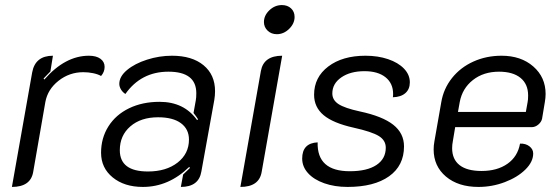

<svg xmlns="http://www.w3.org/2000/svg" viewBox="-20 -729 2207 758"><path d="M159 -326 111 -50Q101 9 27 9L107 -443Q119 -509 189 -509L179 -447Q170 -438 152 -419L155 -415Q237 -509 331 -509Q360 -509 376.5 -497Q393 -485 393 -465Q393 -445 379 -429Q367 -436 348 -440Q329 -444 309 -444Q254 -444 211 -410Q168 -376 159 -326Z M379 -126Q379 -184 408 -230Q437 -276 489.5 -301.5Q542 -327 610 -327Q707 -327 758 -255L762 -258Q756 -268 744 -283L753 -333Q755 -343 755 -361Q755 -446 645 -446Q537 -446 475 -358Q464 -365 457.5 -376Q451 -387 451 -398Q451 -427 481.5 -452.5Q512 -478 560.5 -493.5Q609 -509 659 -509Q738 -509 783.5 -471.5Q829 -434 829 -369Q829 -352 826 -334L775 -52Q765 9 694 9L703 -40Q713 -49 730 -66L727 -70Q646 9 544 9Q471 9 425 -28.5Q379 -66 379 -126ZM726 -178Q726 -219 694.5 -242.5Q663 -266 604 -266Q536 -266 494.5 -230Q453 -194 453 -136Q453 -52 564 -52Q636 -52 681 -87Q726 -122 726 -178Z M1022 -642Q1022 -668 1043.5 -688.5Q1065 -709 1093 -709Q1115 -709 1129 -696Q1143 -683 1143 -662Q1143 -636 1121.5 -615Q1100 -594 1073 -594Q1051 -594 1036.5 -608Q1022 -622 1022 -642ZM1010 -449Q1021 -509 1094 -509L1013 -50Q1003 9 929 9Z M1173 -103Q1173 -164 1234 -167Q1231 -53 1361 -53Q1429 -53 1466 -77.5Q1503 -102 1503 -146Q1503 -175 1475.5 -192Q1448 -209 1376 -225Q1295 -243 1257.5 -274.5Q1220 -306 1220 -355Q1220 -424 1276 -466.5Q1332 -509 1423 -509Q1472 -509 1512 -495.5Q1552 -482 1575 -458Q1598 -434 1598 -404Q1598 -377 1580.5 -361.5Q1563 -346 1531 -345Q1532 -350 1532 -358Q1532 -400 1502 -424Q1472 -448 1419 -448Q1363 -448 1327.5 -423.5Q1292 -399 1292 -360Q1292 -334 1316.5 -318Q1341 -302 1401 -289Q1490 -270 1532.5 -236.5Q1575 -203 1575 -151Q1575 -75 1516 -33Q1457 9 1352 9Q1301 9 1260 -5.5Q1219 -20 1196 -45.5Q1173 -71 1173 -103Z M1692 -139Q1692 -155 1695 -171L1722 -325Q1731 -379 1764.5 -421Q1798 -463 1849 -486Q1900 -509 1960 -509Q2037 -509 2085.5 -466.5Q2134 -424 2134 -358Q2134 -343 2131 -326L2120 -260Q2117 -247 2105 -237Q2093 -227 2079 -227H1777L1768 -173Q1765 -158 1765 -144Q1765 -100 1794.5 -77Q1824 -54 1881 -54Q1943 -54 1983.5 -82.5Q2024 -111 2033 -162Q2055 -163 2070 -151.5Q2085 -140 2085 -123Q2085 -90 2054 -59.5Q2023 -29 1973 -10Q1923 9 1869 9Q1789 9 1740.5 -32Q1692 -73 1692 -139ZM2056 -287 2063 -326Q2065 -335 2065 -352Q2065 -397 2035 -421.5Q2005 -446 1950 -446Q1889 -446 1847 -413Q1805 -380 1795 -326L1788 -287Z"/></svg>

Font: K2D Light
Style: Italic
Weight: 300
Italic angle: -10°
Designer: Katatrad Aksorn Co.,Ltd.
Foundry: Cadson Demak Co.,Ltd.
Version: Version 1.000; ttfautohint (v1.6)